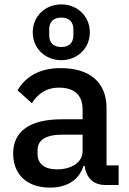

<svg xmlns="http://www.w3.org/2000/svg" viewBox="-20 -842 589 874"><path d="M259 -568C332 -568 389 -622 389 -695C389 -768 332 -822 259 -822C186 -822 129 -768 129 -695C129 -622 186 -568 259 -568ZM259 -628C224 -628 204 -647 204 -681V-709C204 -743 224 -762 259 -762C294 -762 314 -743 314 -709V-681C314 -647 294 -628 259 -628ZM520 0V-89H465V-350C465 -466 390 -532 256 -532C155 -532 94 -489 60 -431L125 -372C151 -413 188 -443 249 -443C322 -443 356 -406 356 -343V-299H262C117 -299 40 -246 40 -143C40 -49 101 12 208 12C284 12 340 -22 360 -87H365C372 -36 402 0 459 0ZM239 -71C185 -71 151 -95 151 -141V-159C151 -204 188 -229 264 -229H356V-154C356 -103 306 -71 239 -71Z"/></svg>

Font: IBM Plex Thai Looped Medium
Style: Regular
Weight: 500
Designer: Mike Abbink, Paul van der Laan, Pieter van Rosmalen, Ben Mitchell, Mark Frömberg
Foundry: Bold Monday
Version: Version 1.0